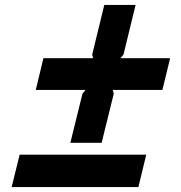

<svg xmlns="http://www.w3.org/2000/svg" viewBox="-20 -783 728 773"><path d="M568.8 -160.2 537.1 -29.8H26.9L59.1 -160.2ZM665 -548.8 633.8 -420.9H434.1L438 -405.8L389.2 -208H263.2L312 -405.8L324.2 -420.9H124L154.8 -548.8H355L351.1 -563L399.9 -763.2H525.9L477.1 -563L464.8 -548.8Z"/></svg>

Font: Sinkin Sans 600 SemiBold Italic
Style: Regular
Weight: 600
Italic angle: -112°
Designer: Keith Bates
Foundry: K-Type
Version: Sinkin Sans (version 1.0)  by Keith Bates   •   © 2014   www